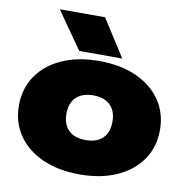

<svg xmlns="http://www.w3.org/2000/svg" viewBox="-90 -914 991 1019"><g transform="rotate(10 405.0 -404.5)"><path d="M405 18Q291 18 205.5 -20Q120 -58 72.5 -127Q25 -196 25 -287Q25 -379 72.5 -448Q120 -517 205.5 -555Q291 -593 405 -593Q519 -593 604.5 -555Q690 -517 737.5 -448Q785 -379 785 -287Q785 -196 737.5 -127Q690 -58 604.5 -20Q519 18 405 18ZM405 -167Q445 -167 472.5 -181Q500 -195 514.5 -222Q529 -249 529 -287Q529 -326 514.5 -353Q500 -380 472.5 -394Q445 -408 405 -408Q366 -408 338 -394Q310 -380 295.5 -353Q281 -326 281 -287Q281 -249 295.5 -222Q310 -195 338 -181Q366 -167 405 -167ZM394 -827 522 -627H290L150 -827Z"/></g></svg>

Font: Unbounded Black
Style: Regular
Weight: 900
Designer: Luke Prowse, Jean-Baptiste Morizot, Fátima Lázaro, Florian Runge
Foundry: NaN
Version: Version 1.701;gftools[0.9.28.dev5+ged2979d]